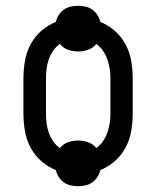

<svg xmlns="http://www.w3.org/2000/svg" viewBox="-20 -592 540 664"><path d="M250 52Q237 52 224 49Q211 46 200.5 38.5Q190 31 183 20Q176 9 173 -4Q145 -15 122 -35.5Q99 -56 85 -83Q71 -110 66 -140Q61 -170 61 -200V-320Q61 -350 66 -380Q71 -410 85 -437Q99 -464 122 -484.5Q145 -505 173 -516Q176 -529 183 -540Q190 -551 200.5 -558.5Q211 -566 224 -569Q237 -572 250 -572Q263 -572 276 -569Q289 -566 299.5 -558.5Q310 -551 317 -540Q324 -529 327 -516Q355 -505 378 -484.5Q401 -464 415 -437Q429 -410 434 -380Q439 -350 439 -320V-200Q439 -170 434 -140Q429 -110 415 -83Q401 -56 378 -35.5Q355 -15 327 -4Q324 9 317 20Q310 31 299.5 38.5Q289 46 276 49Q263 52 250 52ZM313 -80Q327 -90 336.5 -104Q346 -118 351.5 -134Q357 -150 359.5 -166.5Q362 -183 362 -200V-320Q362 -337 359.5 -353.5Q357 -370 351.5 -386Q346 -402 336.5 -416Q327 -430 313 -440Q302 -426 285 -420Q268 -414 250 -414Q232 -414 215 -420Q198 -426 187 -440Q173 -430 163.5 -416Q154 -402 148.5 -386Q143 -370 141 -353.5Q139 -337 139 -320V-200Q139 -183 141 -166.5Q143 -150 148.5 -134Q154 -118 163.5 -104Q173 -90 187 -80Q198 -94 215 -100Q232 -106 250 -106Q268 -106 285 -100Q302 -94 313 -80Z"/></svg>

Font: Iosevka Slab
Style: Regular
Weight: 400
Monospace: yes
Designer: Belleve Invis
Foundry: Belleve Invis
Version: Version 11.2.4; ttfautohint (v1.8.3)